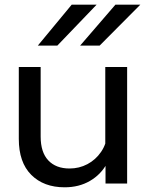

<svg xmlns="http://www.w3.org/2000/svg" viewBox="-20 -781 627 817"><path d="M521 0H429V-96L428 -124V-496H521ZM437 -212 456 -192Q460 -131 434.5 -84.5Q409 -38 362.5 -11Q316 16 255 16Q166 16 113 -37Q60 -90 60 -190V-496H153V-200Q153 -133 185.5 -98.5Q218 -64 276 -64Q317 -64 352 -82.5Q387 -101 410 -134.5Q433 -168 437 -212ZM391 -761 224 -587H141L285 -761ZM577 -761 404 -587H321L471 -761Z"/></svg>

Font: Wix Madefor Display Medium
Style: Regular
Weight: 500
Designer: Dalton Maag Ltd
Foundry: Dalton Maag Ltd
Version: Version 3.100